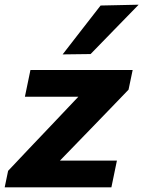

<svg xmlns="http://www.w3.org/2000/svg" viewBox="-41 -797 610 817"><path d="M-21 0 -6.5 -70Q39.5 -119 83.2 -165Q127 -211 166 -252L292.5 -385.5H65L88.5 -499H523.5L506 -415.5Q474 -382 428.5 -335Q383 -288 341.5 -245L214 -113.5H456.5L433 0ZM225.5 -565.5Q266.5 -618.5 306.5 -670Q346.5 -721.5 387 -773.5L549 -777Q496.5 -723 445.2 -670.5Q394 -618 344.5 -567Z"/></svg>

Font: Commissioner
Style: Bold Italic
Weight: 700
Italic angle: -12°
Designer: Kostas Bartsokas
Foundry: Kostas Bartsokas
Version: Version 1.000; ttfautohint (v1.8.3)